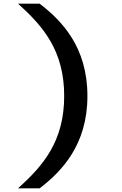

<svg xmlns="http://www.w3.org/2000/svg" viewBox="-20 -821 660 1041"><path d="M328 -300.5C328 -55.5 215 76.5 78 200H195C313.5 109 454 -34.5 454 -300.5C454 -567.5 313.5 -710 195 -801H78C215 -677.5 328 -545.5 328 -300.5Z"/></svg>

Font: Monaspace Neon SemiBold
Style: Regular
Weight: 600
Designer: Riley Cran & the Lettermatic Team
Foundry: Lettermatic
Version: Version 1.200 (Monaspace Neon)